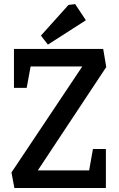

<svg xmlns="http://www.w3.org/2000/svg" viewBox="-20 -934 592 954"><path d="M51.3 0 37 -77.1 388.8 -603.6H132.1L112.6 -497.4H49.4V-691H492.7L508 -600.9L167.9 -87.4H422.9L441.8 -193.6H506.1V0ZM218 -712.3 183.4 -757.1 320.4 -909.6 353.5 -913.6 406.7 -833.3Z"/></svg>

Font: Kreon Light
Style: Regular
Weight: 300
Designer: Julia Petretta
Foundry: Julia Petretta and Eli Heuer
Version: Version 2.002